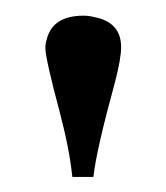

<svg xmlns="http://www.w3.org/2000/svg" viewBox="-20 -662 216 250"><path d="M88.9 -641.6Q48.8 -641.6 41 -611.3Q39.1 -605.5 39.1 -599.6Q39.1 -585.9 57.6 -516.6Q70.3 -468.8 74.2 -431.6H101.6Q105.5 -466.8 129.9 -555.7Q137.7 -585.9 137.7 -600.6Q137.7 -632.8 103.5 -639.6Q95.7 -641.6 88.9 -641.6Z"/></svg>

Font: Abhaya Libre SemiBold
Style: Regular
Weight: 600
Designer: Pushpananda Ekanayake, Sol Matas, Pathum Egodawatta
Foundry: Mooniak
Version: Version 1.050 ; ttfautohint (v1.6)